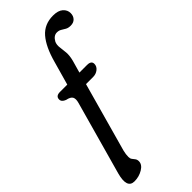

<svg xmlns="http://www.w3.org/2000/svg" viewBox="-302 -770 989 989"><g transform="rotate(-45 193.0 -275.5)"><path d="M45.5 -397.5Q45.5 -422 76.5 -422H129.5L166 -551.5Q189.5 -637.5 227.5 -681.5Q265.5 -725.5 329 -725.5Q366 -725.5 384.2 -709.2Q402.5 -693 402.5 -670Q402.5 -650 390.5 -637Q378.5 -624 357 -624Q339.5 -624 328.2 -630.5Q317 -637 306.5 -643.5Q296 -650 281.5 -650Q257.5 -650 242 -621Q235 -604 237.8 -585.2Q240.5 -566.5 242.5 -543Q244.5 -519.5 236.5 -488.5L217.5 -421.5H273Q304 -421.5 304 -399Q304 -380.5 288.2 -368Q272.5 -355.5 251 -355.5H199.5L94 23.5Q88.5 45.5 88.5 64.5Q88.5 76 94.2 83.5Q100 91 105.8 98.5Q111.5 106 111.5 118Q111.5 142 83.5 158.8Q55.5 175.5 22.5 175.5Q-32.5 175.5 -8 86L103.5 -314Q110.5 -338 103.8 -351.5Q97 -365 69.5 -370.5Q45.5 -379.5 45.5 -397.5Z"/></g></svg>

Font: Fraunces 144pt S100
Style: Italic
Weight: 400
Italic angle: -16°
Version: Version 1.000; ttfautohint (v1.8.3)